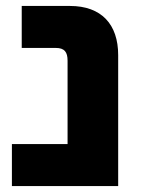

<svg xmlns="http://www.w3.org/2000/svg" viewBox="-20 -625 487 645"><path d="M20 0H377V-440C377 -543 321 -605 215 -605H53V-464H167C197 -464 207 -450 207 -421V-141H20Z"/></svg>

Font: Noto Sans Hebrew Extra
Style: Regular
Weight: 800
Designer: Monotype Design Team
Foundry: Monotype Imaging Inc.
Version: Version 1.902